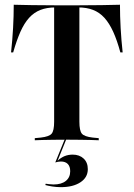

<svg xmlns="http://www.w3.org/2000/svg" viewBox="-20 -591 563 809"><path d="M254 -2.4Q227.4 -2.4 203.6 -2Q179.8 -1.6 160.1 -1.2Q140.3 -0.8 126.6 0V-8.9L151.6 -11.3Q187.1 -15.3 197.6 -27.8Q208.1 -40.3 208.1 -78.2V-201.6H314.5V-78.2Q314.5 -40.3 325 -27.8Q335.5 -15.3 371 -11.3L396 -8.9V0Q382.3 -0.8 362.9 -1.2Q343.5 -1.6 319.4 -2Q295.2 -2.4 269.4 -2.4H261.3ZM212.9 -559.7Q177.4 -559.7 150.4 -549.2Q123.4 -538.7 102.8 -516.1Q82.3 -493.5 66.1 -457.3Q50 -421 35.5 -370.2H26.6Q32.3 -422.6 35.1 -473Q37.9 -523.4 37.9 -571Q69.4 -570.2 115.3 -569.4Q161.3 -568.5 229 -568.5H294.4Q362.1 -568.5 408.1 -569.4Q454 -570.2 485.5 -571Q485.5 -523.4 488.3 -473Q491.1 -422.6 496.8 -370.2H487.1Q473.4 -421 456.9 -457.3Q440.3 -493.5 419.8 -516.1Q399.2 -538.7 372.2 -549.2Q345.2 -559.7 309.7 -559.7ZM208.1 -201.6V-562.9H314.5V-201.6ZM236.3 197.6Q218.5 197.6 200.4 194.8Q182.3 191.9 171 188.7L172.6 183.1Q178.2 183.9 187.9 185.1Q197.6 186.3 205.6 186.3Q238.7 186.3 257.3 171.4Q275.8 156.5 275.8 130.6Q275.8 110.5 265.7 100Q255.6 89.5 236.3 89.5Q230.6 89.5 223.8 90.7Q216.9 91.9 212.9 93.5L255.6 -11.3H262.1L222.6 86.3Q236.3 73.4 252 66.9Q267.7 60.5 286.3 60.5Q314.5 60.5 332.3 77Q350 93.5 350 121.8Q350 156.5 319 177Q287.9 197.6 236.3 197.6Z"/></svg>

Font: Playfair 144pt SemiCondensed SemiBold
Style: Regular
Weight: 600
Width: 4
Designer: Claus Eggers Sørensen
Foundry: Claus Eggers Sørensen
Version: Version 2.203